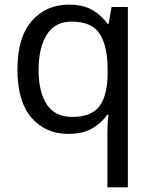

<svg xmlns="http://www.w3.org/2000/svg" viewBox="-20 -566 655 826"><path d="M442 11Q442 -7 443 -31Q444 -55 447 -72H441Q418 -38 377.5 -14Q337 10 273 10Q176 10 115.5 -59.5Q55 -129 55 -267Q55 -405 116.5 -475.5Q178 -546 276 -546Q339 -546 379 -522Q419 -498 443 -463H447L460 -536H530V240H442ZM290 -63Q373 -63 407.5 -108.5Q442 -154 443 -248V-266Q443 -368 409 -420.5Q375 -473 288 -473Q216 -473 181 -416.5Q146 -360 146 -265Q146 -170 181.5 -116.5Q217 -63 290 -63Z"/></svg>

Font: Noto Sans Historical
Style: Regular
Weight: 400
Designer: Monotype Design Team
Foundry: Monotype Imaging Inc.
Version: Version 2.013; ttfautohint (v1.8.4.7-5d5b)